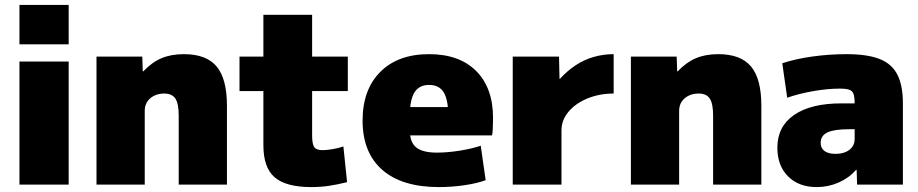

<svg xmlns="http://www.w3.org/2000/svg" viewBox="-20 -750 3731 780"><path d="M59 -570V-730H259V-570ZM59 0V-500H259V0Z M372 0V-520H558L560 -460H562Q597 -497 636 -513.5Q675 -530 727 -530Q818 -530 860 -480Q902 -430 902 -320V0H706V-280Q706 -329 692.5 -349.5Q679 -370 647 -370Q624 -370 606 -361Q588 -352 578 -336.5Q568 -321 568 -300V0Z M1245 10Q1142 10 1096 -29.5Q1050 -69 1050 -160V-380H953V-520H1050V-690H1248V-520H1393V-380H1248V-200Q1248 -165 1256.5 -152.5Q1265 -140 1290 -140Q1307 -140 1331 -144Q1355 -148 1375 -155L1390 -10Q1350 0 1316 5Q1282 10 1245 10Z M1763 10Q1613 10 1533 -60Q1453 -130 1453 -260Q1453 -386 1525 -458Q1597 -530 1723 -530Q1846 -530 1914.5 -461.5Q1983 -393 1983 -270Q1983 -252 1982 -230Q1981 -208 1979 -200H1563V-315H1824L1801 -280Q1801 -345 1782.5 -375Q1764 -405 1723 -405Q1683 -405 1664 -375Q1645 -345 1645 -280V-220Q1645 -172 1671 -151Q1697 -130 1755 -130Q1798 -130 1848 -138Q1898 -146 1933 -158L1953 -18Q1918 -5 1866.5 2.5Q1815 10 1763 10Z M2063 0V-520H2251L2253 -430H2255Q2285 -463 2319.5 -485.5Q2354 -508 2393 -519Q2432 -530 2473 -530V-370Q2415 -370 2366.5 -350Q2318 -330 2289.5 -296Q2261 -262 2261 -220V0Z M2543 0V-520H2729L2731 -460H2733Q2768 -497 2807 -513.5Q2846 -530 2898 -530Q2989 -530 3031 -480Q3073 -430 3073 -320V0H2877V-280Q2877 -329 2863.5 -349.5Q2850 -370 2818 -370Q2795 -370 2777 -361Q2759 -352 2749 -336.5Q2739 -321 2739 -300V0Z M3298 10Q3225 10 3181.5 -33.5Q3138 -77 3138 -150Q3138 -236 3206 -283Q3274 -330 3398 -330H3452Q3452 -355 3447.5 -368Q3443 -381 3430 -385.5Q3417 -390 3392 -390Q3343 -390 3285 -380Q3227 -370 3178 -353L3158 -493Q3212 -511 3281 -520.5Q3350 -530 3419 -530Q3503 -530 3553 -510.5Q3603 -491 3625.5 -447Q3648 -403 3648 -330V0H3462L3460 -60H3458Q3429 -27 3387 -8.5Q3345 10 3298 10ZM3374 -125Q3398 -125 3415.5 -132.5Q3433 -140 3442.5 -153.5Q3452 -167 3452 -185V-225H3428Q3369 -225 3341.5 -212Q3314 -199 3314 -170Q3314 -148 3329.5 -136.5Q3345 -125 3374 -125Z"/></svg>

Font: M PLUS 1 Thin Black
Style: Regular
Weight: 900
Version: Version 1.001